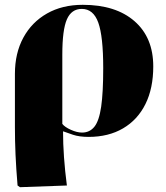

<svg xmlns="http://www.w3.org/2000/svg" viewBox="-20 -555 689 798"><path d="M63 223 53 216Q47 145 44.5 87Q42 29 42 -27V-248Q42 -334 77 -398.5Q112 -463 175.5 -499Q239 -535 324 -535Q461 -535 539 -467Q617 -399 617 -279Q617 -188 584.5 -122.5Q552 -57 491.5 -21.5Q431 14 348 14Q310 14 283 5Q256 -4 243 -9H242Q242 94 258 216ZM321 -4Q353 -4 372.5 -28.5Q392 -53 400.5 -111.5Q409 -170 409 -272Q409 -404 388.5 -461Q368 -518 320 -518Q277 -518 258 -474.5Q239 -431 239 -328V-40Q249 -27 274.5 -15.5Q300 -4 321 -4Z"/></svg>

Font: Literata 72pt ExtraBold
Style: Regular
Weight: 800
Designer: Latin by Veronika Burian and Jose Scaglione. Greek by Irene Vlachou. Cyrillic by Vera Evstafieva.
Foundry: TypeTogether
Version: Version 3.002